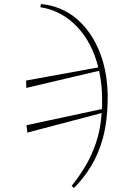

<svg xmlns="http://www.w3.org/2000/svg" viewBox="-20 -759 629 963"><path d="M339 174Q378 125 409.5 72Q441 19 462.5 -45.5Q484 -110 490 -192L117 -94L113 -131L491 -212Q492 -220 492 -229Q492 -238 492 -247Q493 -289 489 -328Q485 -367 477 -404L112 -318L111 -355L473 -421Q442 -546 365.5 -626Q289 -706 182 -723L186 -739Q292 -728 367.5 -662Q443 -596 483 -490Q523 -384 520 -251Q518 -147 496 -66.5Q474 14 436.5 75Q399 136 351 184Z"/></svg>

Font: Source Serif Pro ExtraLight
Style: Italic
Weight: 200
Italic angle: -12°
Designer: Frank Grießhammer
Foundry: Adobe Systems Incorporated
Version: Version 3.001;hotconv 1.0.111;makeotfexe 2.5.65597